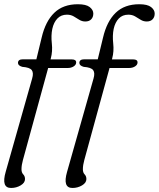

<svg xmlns="http://www.w3.org/2000/svg" viewBox="-24 -732 768 929"><path d="M63 -427.5Q63 -445 86.5 -445H152L177.5 -550Q196 -629 238.8 -670.2Q281.5 -711.5 353 -711.5Q392.5 -711.5 410 -697.8Q427.5 -684 427.5 -666.5Q427.5 -649 417.2 -638.5Q407 -628 389 -628Q373 -628 359.8 -636.2Q346.5 -644.5 332.5 -652.8Q318.5 -661 300 -661Q271.5 -661 253.8 -642.5Q236 -624 229 -592Q222.5 -560 226.8 -521.8Q231 -483.5 222 -450L220.5 -444.5H324Q344.5 -444.5 344.5 -430Q344.5 -418.5 332.5 -410.8Q320.5 -403 303.5 -403H209L87 42Q80 67 80 87Q80 103 88.5 111.8Q97 120.5 97 134.5Q97 152.5 76 165Q55 177.5 29.5 177.5Q-19 177.5 3.5 99.5L131.5 -352Q139.5 -379 129.8 -392.5Q120 -406 84 -408.5Q63 -414.5 63 -427.5ZM360 -427.5Q360 -445 383.5 -445H449L474.5 -550Q493 -629 535.8 -670.2Q578.5 -711.5 650 -711.5Q689.5 -711.5 707 -697.8Q724.5 -684 724.5 -666.5Q724.5 -649 714.2 -638.5Q704 -628 686 -628Q670 -628 656.8 -636.2Q643.5 -644.5 629.5 -652.8Q615.5 -661 597 -661Q568.5 -661 550.8 -642.5Q533 -624 526 -592Q519.5 -560 523.8 -521.8Q528 -483.5 519 -450L517.5 -444.5H621Q641.5 -444.5 641.5 -430Q641.5 -418.5 629.5 -410.8Q617.5 -403 600.5 -403H506L384 42Q377 67 377 87Q377 103 385.5 111.8Q394 120.5 394 134.5Q394 152.5 373 165Q352 177.5 326.5 177.5Q278 177.5 300.5 99.5L428.5 -352Q436.5 -379 426.8 -392.5Q417 -406 381 -408.5Q360 -414.5 360 -427.5Z"/></svg>

Font: Fraunces 9pt S050 Light
Style: Italic
Weight: 300
Italic angle: -16°
Version: Version 1.000; ttfautohint (v1.8.3)